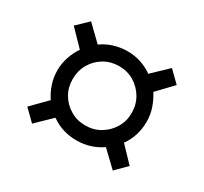

<svg xmlns="http://www.w3.org/2000/svg" viewBox="-102 -718 775 730"><g transform="rotate(30 286.0 -353.0)"><path d="M90 -353Q90 -383 99.5 -411.5Q109 -440 125 -463L59 -531L108 -578L174 -514Q197 -531 226 -540Q255 -549 286 -549Q317 -549 344.5 -540Q372 -531 396 -514L463 -578L511 -531L447 -464Q462 -441 472 -412.5Q482 -384 482 -353Q482 -290 447 -241L510 -175L463 -128L396 -192Q373 -176 345 -167Q317 -158 286 -158Q222 -158 174 -193L108 -129L60 -176L125 -242Q109 -265 99.5 -293.5Q90 -322 90 -353ZM157 -353Q157 -317 174 -288Q191 -259 220.5 -241.5Q250 -224 286 -224Q323 -224 352 -241.5Q381 -259 398.5 -288Q416 -317 416 -353Q416 -390 398.5 -419.5Q381 -449 352 -466.5Q323 -484 286 -484Q250 -484 220.5 -466.5Q191 -449 174 -419.5Q157 -390 157 -353Z"/></g></svg>

Font: Noto IKEA Arabic
Style: Regular
Weight: 400
Designer: Monotype Design Team
Foundry: Monotype Imaging Inc.
Version: Version 1.200